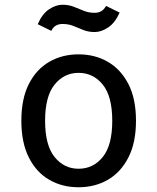

<svg xmlns="http://www.w3.org/2000/svg" viewBox="-20 -774 663 809"><path d="M311 15Q242 15 187.5 -16.5Q133 -48 101.5 -110.5Q70 -173 70 -265Q70 -358 101.5 -420Q133 -482 187.5 -513.5Q242 -545 311 -545Q380 -545 434.5 -513.5Q489 -482 521 -420Q553 -358 553 -265Q553 -173 521 -110.5Q489 -48 434.5 -16.5Q380 15 311 15ZM311 -63Q373 -63 413 -112.5Q453 -162 453 -265Q453 -368 413 -417.5Q373 -467 311 -467Q250 -467 210 -417.5Q170 -368 170 -265Q170 -162 210 -112.5Q250 -63 311 -63ZM379 -639Q353 -639 331.5 -647.5Q310 -656 289.5 -664.5Q269 -673 243 -673Q229 -673 217 -667Q205 -661 196 -644L139 -672Q158 -716 187 -735Q216 -754 243 -754Q270 -754 291 -745.5Q312 -737 333 -728.5Q354 -720 379 -720Q393 -720 405 -726Q417 -732 427 -749L484 -721Q465 -678 436 -658.5Q407 -639 379 -639Z"/></svg>

Font: Orienta
Style: Regular
Weight: 400
Designer: Eduardo Rodriguez Tunni
Foundry: Eduardo Rodriguez Tunni
Version: Version 1.002; ttfautohint (v1.8.4.7-5d5b);gftools[0.9.23]